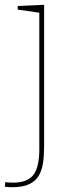

<svg xmlns="http://www.w3.org/2000/svg" viewBox="-42 -545 313 801"><path d="M10 236Q4 236 -4.5 235.5Q-13 235 -22 234L-20 215Q-11 216 -3 216.5Q5 217 12 217Q72 217 97 185Q122 153 122 77V-499L129 -491L32 -505V-520L142 -525V68Q142 104 137.5 134.5Q133 165 120 187.5Q107 210 80.5 223Q54 236 10 236Z"/></svg>

Font: Bitter Thin Thin
Style: Regular
Weight: 250
Version: Version 2.002